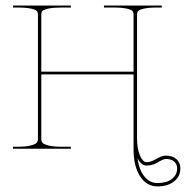

<svg xmlns="http://www.w3.org/2000/svg" viewBox="-20 -540 675 697"><path d="M479 33.7Q484.9 77.1 504.4 100.8Q523.9 124.5 551.3 124.5Q585 124.5 604 109.6Q623 94.7 623 71.3Q623 55.7 612.3 46.4Q601.6 37.1 582 37.1Q573.2 37.1 553.5 49.1Q533.7 61 512.2 61Q492.2 61 479 33.7ZM27.3 -520H237.3V-512.7H205.1Q172.9 -512.7 155.5 -508.8Q138.2 -504.9 134 -500Q129.9 -495.1 129.9 -486.3V-279.8H464.8V-486.3Q464.8 -495.1 460.9 -500Q457 -504.9 439.7 -508.8Q422.4 -512.7 390.1 -512.7H357.4V-520H567.4V-512.7H552.7Q520.5 -512.7 503.2 -508.8Q485.8 -504.9 481.7 -500Q477.5 -495.1 477.5 -486.3V-38.1Q477.5 0 488 24.4Q498.5 48.8 512.2 48.8Q527.3 48.8 547.4 36.9Q567.4 24.9 582 24.9Q606 24.9 620.4 37.6Q634.8 50.3 634.8 71.3Q634.8 100.6 611.8 118.7Q588.9 136.7 551.3 136.7Q512.2 136.7 488.5 99.9Q464.8 63 464.8 2.4V-270H129.9V-36.1Q129.9 -27.3 134 -22Q138.2 -16.6 155.5 -12Q172.9 -7.3 205.1 -7.3H237.3V0H27.3V-7.3H42.5Q74.7 -7.3 92 -12Q109.4 -16.6 113.5 -22Q117.7 -27.3 117.7 -36.1V-486.3Q117.7 -495.1 113.5 -500Q109.4 -504.9 92 -508.8Q74.7 -512.7 42.5 -512.7H27.3Z"/></svg>

Font: ZnikomitNo24
Style: Thin
Weight: 300
Designer: gluk
Foundry: gluk
Version: Version 0.55